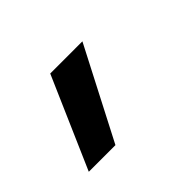

<svg xmlns="http://www.w3.org/2000/svg" viewBox="-69 -321 637 637"><g transform="rotate(-45 250.0 -2.5)"><path d="M55 158 195 -163H346L180 158Z"/></g></svg>

Font: Iosevka Slab Extrabold Oblique
Style: Regular
Weight: 800
Italic angle: -9°
Monospace: yes
Designer: Belleve Invis
Foundry: Belleve Invis
Version: Version 11.1.1; ttfautohint (v1.8.3)